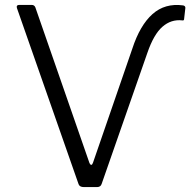

<svg xmlns="http://www.w3.org/2000/svg" viewBox="-20 -762 775 782"><path d="M726 -740Q735 -738 735 -730L730 -686Q730 -677 722 -679Q677 -684 641.5 -653Q606 -622 580 -546L394 -13Q390 0 375 0H322Q304 0 300 -12L49 -729Q47 -735 49.5 -738.5Q52 -742 58 -742H109Q120 -742 124 -732L344 -99Q348 -90 352 -90.5Q356 -91 359 -100L519 -564Q550 -659 601 -704.5Q652 -750 726 -740Z"/></svg>

Font: Libre Franklin Light
Style: Regular
Weight: 300
Designer: Pablo Impallari, Rodrigo Fuenzalida, Nhung Nguyen
Foundry: Impallari Type
Version: Version 3.000